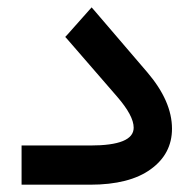

<svg xmlns="http://www.w3.org/2000/svg" viewBox="-20 -506 530 526"><path d="M226.6 0C298.8 0 354.5 -14.2 393.1 -42.5C431.6 -70.3 451.2 -107.4 451.2 -153.3C451.2 -203.6 428.7 -254.9 383.8 -307.6L238.3 -477.5L231 -485.8L223.6 -477.5L164.6 -411.1L158.7 -404.8L164.6 -398.4L301.3 -240.7C331.1 -206.1 346.2 -178.2 346.2 -156.2C346.2 -123.5 306.6 -107.4 227.1 -107.4H48.8H39.1V-97.7V-9.8V0H48.8Z"/></svg>

Font: Shabnam FD Medium
Style: Regular
Weight: 500
Foundry: DejaVu fonts team - Redesigned by Saber Rastikerdar - Based on Vazir font
Version: Version 5.00;October 20, 2019;FontCreator 12.0.0.2547 64-bit